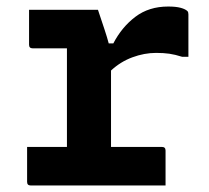

<svg xmlns="http://www.w3.org/2000/svg" viewBox="-20 -568 640 588"><path d="M63 -118H185V-420H80Q69 -420 69 -431V-538H280Q280 -538 286 -520Q292 -502 300 -478Q308 -454 313 -435H327Q353 -485 394.5 -516.5Q436 -548 495 -548Q519 -548 533.5 -544Q548 -540 554 -534Q557 -531 557 -524V-394H538Q516 -401 498.5 -403.5Q481 -406 458 -406Q422 -406 385.5 -392.5Q349 -379 320 -352V-118H476Q487 -118 487 -107V0H74Q63 0 63 -11Z"/></svg>

Font: Recursive Mn Lnr St
Style: Bold
Weight: 700
Monospace: yes
Version: Version 1.079;hotconv 1.0.112;makeotfexe 2.5.65598; ttfautoh